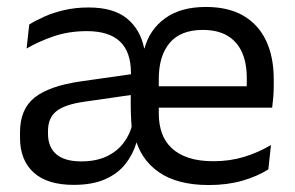

<svg xmlns="http://www.w3.org/2000/svg" viewBox="-20 -521 849 552"><path d="M580.5 11Q489.5 11 436 -26.5Q382.5 -64 367 -131L359 -147.5Q357 -173 356.2 -197.8Q355.5 -222.5 356 -250L356.5 -311Q356.5 -372 324.8 -401.8Q293 -431.5 230 -431.5Q177.5 -431.5 134 -416.5Q90.5 -401.5 56.5 -381.5L64 -450.5Q82.5 -462 107.5 -473.2Q132.5 -484.5 164.8 -492Q197 -499.5 235 -499.5Q306 -499.5 344.8 -468Q383.5 -436.5 394.5 -382H395.5Q410 -436 454.8 -468.5Q499.5 -501 572 -501Q636.5 -501 679.8 -475.8Q723 -450.5 745 -404Q767 -357.5 767 -293V-275Q767 -259 765.8 -243Q764.5 -227 762.5 -211.5H688Q689 -235.5 689.2 -256.8Q689.5 -278 689.5 -296.5Q689.5 -341 675.2 -371.8Q661 -402.5 633 -418.8Q605 -435 563 -435Q499.5 -435 468 -397.8Q436.5 -360.5 436.5 -294V-246.5V-236.5V-194.5Q436.5 -163.5 445.5 -138.2Q454.5 -113 473.8 -95Q493 -77 522.8 -67.2Q552.5 -57.5 593.5 -57.5Q641 -57.5 681.8 -70Q722.5 -82.5 759 -104L751.5 -34Q719 -13.5 675.8 -1.2Q632.5 11 580.5 11ZM191.5 10.5Q116 10.5 76.8 -25Q37.5 -60.5 37.5 -125.5V-140Q37.5 -207.5 79.8 -240.8Q122 -274 212 -287L366.5 -309L371 -250L222 -228.5Q166 -220.5 142 -201.2Q118 -182 118 -144.5V-136.5Q118 -98 142 -77.5Q166 -57 213.5 -57Q255.5 -57 285.8 -71Q316 -85 335 -109.8Q354 -134.5 360.5 -164.5L387 -111.5H372.5Q362.5 -77.5 340.8 -49.8Q319 -22 282.5 -5.8Q246 10.5 191.5 10.5ZM398.5 -211.5V-273H745.5V-211.5Z"/></svg>

Font: Anek Bangla
Style: Regular
Weight: 400
Designer: Sulekha Rajkumar (Bangla), Yesha Goshar (Latin)
Foundry: Ek Type
Version: Version 1.003